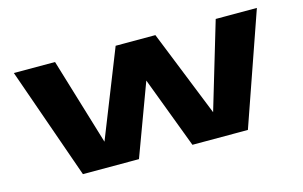

<svg xmlns="http://www.w3.org/2000/svg" viewBox="-77 -779 1536 973"><g transform="rotate(-15 691.0 -293.0)"><path d="M252.5 0 47 -585.5H263L400.5 -130.5L581 -585.5H789.5L971 -132.5L1106 -585.5H1322L1118 0H827L685.5 -375L546.5 0Z"/></g></svg>

Font: Anybody UltraExpanded Regular
Style: Bold
Weight: 700
Width: 9
Designer: Tyler Finck
Foundry: Etcetera Type Company
Version: Version 1.010; ttfautohint (v1.8.3) -l 8 -r 50 -G 200 -x 14 